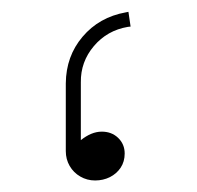

<svg xmlns="http://www.w3.org/2000/svg" viewBox="-20 -306 336 328"><path d="M118.1 -66.6V-165.4Q117.6 -200.4 140.4 -227.3Q163.1 -254.1 198.5 -260.1L203.1 -260.6L199.4 -285.8L194.9 -284.9Q149.4 -276.7 121.1 -243.3Q92.8 -210 92.4 -163.6V-47.8Q92.4 -34 99 -22.5Q105.7 -11 117.2 -4.4Q128.7 2.3 142.5 2.3Q156.2 2.3 167.7 -3.4Q179.2 -9.2 186.1 -19.5Q193 -29.9 193 -43.7Q193 -59.7 181.8 -70.5Q170.5 -81.3 153.3 -81.1Q136 -80.9 118.1 -66.6Z"/></svg>

Font: Arad-FD-VF Thin
Style: Regular
Weight: 100
Designer: Mohammad Darvishi
Version: Version 1.010;September 21, 2024;FontCreator 15.0.0.2992 64-